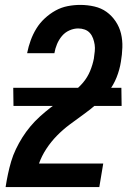

<svg xmlns="http://www.w3.org/2000/svg" viewBox="-20 -763 540 783"><path d="M3 0V-1Q7 -27 12.5 -53Q18 -79 25.5 -104.5Q33 -130 45 -155Q57 -180 71.5 -203Q86 -226 104 -247.5Q122 -269 143 -288Q164 -307 186 -324Q208 -341 231.5 -356.5Q255 -372 278 -388.5Q301 -405 319 -426.5Q337 -448 347.5 -473.5Q358 -499 363 -525V-526Q365 -540 366.5 -554Q368 -568 366 -581Q364 -594 359.5 -606.5Q355 -619 346.5 -628.5Q338 -638 325.5 -642.5Q313 -647 299 -647Q281 -647 263 -639Q245 -631 232.5 -616Q220 -601 212.5 -583Q205 -565 202 -547V-546H91V-548Q96 -573 105 -598Q114 -623 128 -646Q142 -669 162.5 -688Q183 -707 206.5 -720Q230 -733 256 -738Q282 -743 307 -743Q337 -743 365 -736.5Q393 -730 414.5 -714.5Q436 -699 451.5 -676Q467 -653 473.5 -626Q480 -599 479 -569.5Q478 -540 473 -511Q468 -479 455.5 -447.5Q443 -416 422 -389Q401 -362 374.5 -339Q348 -316 320 -296Q292 -276 264 -255Q236 -234 212 -209.5Q188 -185 169 -156Q150 -127 139 -96H401L385 0ZM35 -331 34 -405H475L476 -331Z"/></svg>

Font: Iosevka Term Curly
Style: Bold Italic
Weight: 700
Italic angle: -9°
Designer: Belleve Invis
Foundry: Belleve Invis
Version: Version 32.3.0